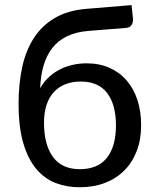

<svg xmlns="http://www.w3.org/2000/svg" viewBox="-20 -744 626 770"><path d="M300 -65.5Q372.5 -65.5 408.8 -111.2Q445 -157 445 -241Q445 -324.5 409.8 -370.8Q374.5 -417 304 -417Q269.5 -417 242.2 -406.2Q215 -395.5 195.8 -374.5Q176.5 -353.5 166.5 -322.8Q156.5 -292 156.5 -252Q156.5 -163.5 192.5 -114.5Q228.5 -65.5 300 -65.5ZM334.5 -620Q285 -616 249.2 -598.8Q213.5 -581.5 190.2 -552Q167 -522.5 155 -481.8Q143 -441 141 -390Q153.5 -412.5 172.2 -431Q191 -449.5 215 -462.8Q239 -476 267.5 -483Q296 -490 327.5 -490Q378.5 -490 419 -472Q459.5 -454 487.8 -421.5Q516 -389 531 -343.2Q546 -297.5 546 -241.5Q546 -184.5 528.5 -138.8Q511 -93 478.8 -60.5Q446.5 -28 401 -10.5Q355.5 7 300 7Q247.5 7 202.8 -10.2Q158 -27.5 125 -67Q92 -106.5 73.2 -170.5Q54.5 -234.5 54.5 -328Q54.5 -407.5 69 -474.5Q83.5 -541.5 115.8 -591.5Q148 -641.5 200 -672Q252 -702.5 326.5 -708.5L507.5 -723.5L513 -672.5Q515 -656 508.2 -644.5Q501.5 -633 485 -632Z"/></svg>

Font: Lato 2
Style: Regular
Weight: 500
Designer: Lukasz Dziedzic with Adam Twardoch and Botio Nikoltchev
Foundry: tyPoland Lukasz Dziedzic
Version: Version 2.015; 2015-08-06; http://www.latofonts.com/